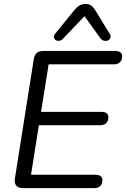

<svg xmlns="http://www.w3.org/2000/svg" viewBox="-20 -967 648 987"><path d="M466.1 0H98.2Q74.3 0 63.7 -12.6Q53 -25.3 56.4 -48.6L153.8 -663.7Q160.1 -705 202.4 -705H571.3Q588.8 -705 598.3 -698.2Q607.8 -691.4 607.8 -677.8Q607.8 -657.3 596.3 -646.8Q584.9 -636.4 567.4 -636.4H230L191 -392H501.2Q518.7 -392 528 -385.2Q537.2 -378.5 537.2 -364.8Q537.2 -344.3 525.8 -333.9Q514.3 -323.4 496.8 -323.4H179.8L139.4 -68.6H470Q487.5 -68.6 497 -61.8Q506.5 -55 506.5 -41.4Q506.5 -20.9 495 -10.4Q483.6 0 466.1 0ZM414.4 -883.8 303.1 -767.3Q294.3 -758.1 284 -757.1Q273.8 -756.1 266.2 -761.2Q258.7 -766.3 256.9 -774.8Q255.2 -783.4 263.6 -793.7L363 -915.8Q375.8 -931.5 389.2 -939.1Q402.7 -946.7 420.8 -946.7Q437.9 -946.7 449.3 -938.1Q460.7 -929.6 470.6 -913L543.3 -794.1Q551.2 -782.4 547.7 -772.9Q544.3 -763.3 535.3 -759.2Q526.2 -755.1 515 -757.6Q503.8 -760.1 495.5 -771.3Z"/></svg>

Font: Nunito Variable Extra Light
Style: Italic
Weight: 200
Italic angle: -9°
Designer: Vernon Adams
Foundry: Vernon Adams
Version: Version 3.602